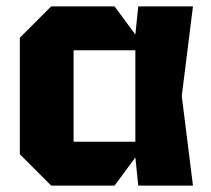

<svg xmlns="http://www.w3.org/2000/svg" viewBox="-20 -580 658 600"><path d="M140 0 42 -98V-462L140 -560H338L403 -472L412 -560H583L548 -280L583 0H412L403 -88L338 0ZM210 -137H403V-423H210Z"/></svg>

Font: Tektur
Style: Bold
Weight: 700
Designer: Adam Jagosz
Foundry: Adam Jagosz
Version: Version 1.005;gftools[0.9.30]